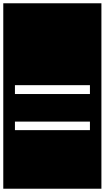

<svg xmlns="http://www.w3.org/2000/svg" viewBox="-32 -937 638 1170"><path d="M59 -364H516V-418H59ZM59 -144H516V-196H59ZM-12 -917H586V213H-12Z"/></svg>

Font: Zilla Slab Regular Highlight
Style: Regular
Weight: 410
Designer: Typotheque Type Foundry
Foundry: Typotheque type foundry
Version: Version 1.0; 2017